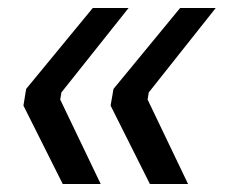

<svg xmlns="http://www.w3.org/2000/svg" viewBox="-20 -503 582 484"><path d="M233.9 -39.1H138.2L39.1 -236.8L45.9 -278.8L213.9 -482.9H304.2L134.8 -270L131.8 -252ZM454.1 -39.1H357.9L258.8 -236.8L266.1 -278.8L434.1 -482.9H523.9L355 -270L352.1 -252Z"/></svg>

Font: Sora Italic
Style: Regular
Weight: 400
Designer: Jonathan Barnbrook, Julián Moncada
Foundry: Barnbrook Fonts
Version: Version 2.000